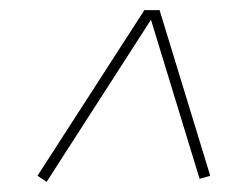

<svg xmlns="http://www.w3.org/2000/svg" viewBox="-20 -623 453 379"><path d="M374 -270 278 -584 72 -264 54 -276 265 -603H295L395 -276Z"/></svg>

Font: Grenze Thin
Style: Italic
Weight: 250
Italic angle: -10°
Designer: Renata Polastri
Foundry: Omnibus-Type
Version: Version 1.002; ttfautohint (v1.8)